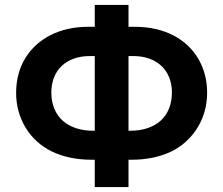

<svg xmlns="http://www.w3.org/2000/svg" viewBox="-20 -744 899 774"><path d="M673 -371C673 -272 606 -217 505 -217H498V-518H518C611 -518 673 -462 673 -371ZM362 10H498V-100H509C570 -100 623 -111 668 -132C749 -170 815 -256 815 -370C815 -421 803 -466 780 -506C735 -584 646 -636 524 -636H498V-724H362V-636H336C277 -636 225 -624 181 -601C103 -560 45 -483 45 -370C45 -318 58 -271 84 -228C134 -147 224 -100 351 -100H362ZM187 -371C187 -463 249 -518 342 -518H362V-217H355C254 -217 187 -273 187 -371Z"/></svg>

Font: Passageway
Style: Regular
Weight: 700
Foundry: Ascender Corporation
Version: Version 1.11